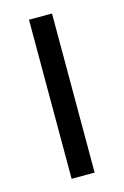

<svg xmlns="http://www.w3.org/2000/svg" viewBox="-89 -569 394 612"><g transform="rotate(-15 108.0 -262.5)"><path d="M70 0V-525H146V0Z"/></g></svg>

Font: Easer Grotesk Light
Style: Regular
Weight: 300
Designer: Boardeaser, Bonnie Shaver-Troup, Thomas Jockin
Foundry: Lexend
Version: Version 1.008;Glyphs 3.1.2 (3151)